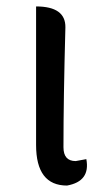

<svg xmlns="http://www.w3.org/2000/svg" viewBox="-20 -563 332 596"><path d="M92 -543Q184 -543 183 -478Q177 -256 177 -106Q177 -63 215 -63L248 -69Q261 0 188 13Q92 13 92 -113V-543Z"/></svg>

Font: Swei Toothpaste CJK TC
Style: Regular
Weight: 400
Version: Version 1.0